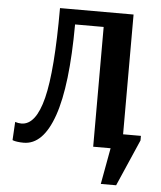

<svg xmlns="http://www.w3.org/2000/svg" viewBox="-56 -699 773 923"><g transform="rotate(5 330.0 -237.5)"><path d="M465 175 497 0H413V-578H275Q274 -283 223 -136.5Q172 10 78 10Q61 10 47.5 8Q34 6 29 4L24 2L29 -86Q44 -81 59 -81Q129 -81 162.5 -214.5Q196 -348 196 -650H551V-72H637V-50L539 175Z"/></g></svg>

Font: Arsenal
Style: Bold
Weight: 700
Designer: Andrij Shevchenko
Foundry: Stairsfor
Version: Version 2.001;PS 002.001;hotconv 1.0.88;makeotf.lib2.5.64775